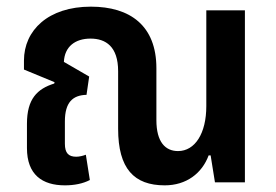

<svg xmlns="http://www.w3.org/2000/svg" viewBox="-20 -548 828 577"><path d="M175 9C203 9 229 4 250 -7L238 -83C230 -80 219 -77 209 -77C186 -77 175 -88 175 -116V-183C175 -241 199 -262 240 -263L248 -318L172 -362C174 -408 206 -432 252 -432C298 -432 335 -408 335 -334V-161C335 -41 383 9 475 9C540 9 587 -27 607 -81H613L626 0H716V-517H600V-229C600 -147 566 -94 515 -94C477 -94 450 -121 450 -187V-343C450 -471 371 -528 253 -528C125 -528 52 -457 52 -366V-339L144 -301L143 -297C92 -281 61 -251 61 -176V-103C61 -23 107 9 175 9Z"/></svg>

Font: Noto Sans Thai UI Cond SemBd
Style: Regular
Weight: 600
Width: 3
Designer: Monotype Design Team
Foundry: Monotype Imaging Inc.
Version: Version 2.000